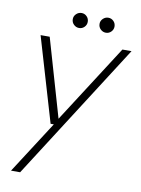

<svg xmlns="http://www.w3.org/2000/svg" viewBox="-95 -713 731 996"><g transform="rotate(10 271.0 -214.5)"><path d="M34 220 211 -55H194L63 -499H111L230 -88L494 -499H542L82 220ZM253 -570Q237 -570 225 -581.5Q213 -593 213 -610Q213 -626 225 -637.5Q237 -649 253 -649Q269 -649 280.5 -637.5Q292 -626 292 -609Q292 -593 280.5 -581.5Q269 -570 253 -570ZM394 -570Q378 -570 366 -581.5Q354 -593 354 -610Q354 -626 366 -637.5Q378 -649 394 -649Q410 -649 421.5 -637.5Q433 -626 433 -609Q433 -593 421.5 -581.5Q410 -570 394 -570Z"/></g></svg>

Font: DM Sans 20pt ExtraLight
Style: Italic
Weight: 250
Italic angle: -10°
Version: Version 4.004;gftools[0.9.30]